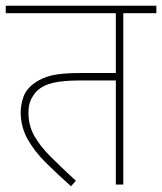

<svg xmlns="http://www.w3.org/2000/svg" viewBox="-20 -642 564 668"><path d="M409 -596V0H383V-362H257Q201 -362 165.5 -354Q130 -346 108 -325Q98 -315 88.5 -297Q79 -279 79 -249Q79 -206 99 -170Q119 -134 156 -97Q193 -60 244 -13L227 6Q180 -36 140 -75.5Q100 -115 76 -158Q52 -201 52 -252Q52 -278 62 -306Q72 -334 103 -355Q126 -371 159.5 -379.5Q193 -388 263 -388H383V-596H0V-622H524V-596Z"/></svg>

Font: Noto Sans Thin
Style: Italic
Weight: 100
Italic angle: -12°
Designer: Monotype Design Team
Foundry: Monotype Imaging Inc.
Version: Version 2.013; ttfautohint (v1.8.4.7-5d5b)